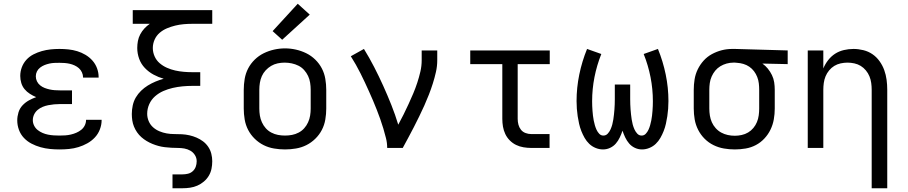

<svg xmlns="http://www.w3.org/2000/svg" viewBox="-20 -789 4840 1024"><path d="M297 8Q272 8 246.5 5.5Q221 3 196 -4Q171 -11 148 -23Q125 -35 107.5 -53.5Q90 -72 81 -96.5Q72 -121 72 -147Q72 -168 78.5 -189.5Q85 -211 100 -227Q115 -243 134 -253.5Q153 -264 173 -271Q156 -278 139.5 -288.5Q123 -299 111 -313.5Q99 -328 93.5 -346.5Q88 -365 88 -384Q88 -408 96.5 -430.5Q105 -453 121 -470.5Q137 -488 158.5 -499Q180 -510 203 -516.5Q226 -523 249.5 -525.5Q273 -528 297 -528Q321 -528 345 -525.5Q369 -523 392 -516Q415 -509 436 -496.5Q457 -484 473 -466Q489 -448 497.5 -425Q506 -402 506 -378Q506 -377 506 -376.5Q506 -376 506 -375H423Q423 -375 423 -375.5Q423 -376 423 -376Q423 -390 417 -403Q411 -416 401 -425Q391 -434 378 -440Q365 -446 351.5 -449Q338 -452 324.5 -453Q311 -454 297 -454Q284 -454 270.5 -453.5Q257 -453 243.5 -450Q230 -447 217.5 -442Q205 -437 194 -428.5Q183 -420 177 -408Q171 -396 171 -382Q171 -368 177 -355.5Q183 -343 194 -334Q205 -325 218 -320Q231 -315 244.5 -312Q258 -309 272 -308Q286 -307 300 -307H364V-234H300Q284 -234 268.5 -232.5Q253 -231 237.5 -228Q222 -225 207.5 -219Q193 -213 181 -203Q169 -193 162 -178.5Q155 -164 155 -148Q155 -148 155 -148Q155 -148 155 -148Q155 -133 162 -119Q169 -105 181 -95.5Q193 -86 207 -80Q221 -74 236 -71Q251 -68 266.5 -67Q282 -66 297 -66Q313 -66 328 -67Q343 -68 358 -71.5Q373 -75 387 -81Q401 -87 413 -96.5Q425 -106 432 -120Q439 -134 439 -150Q439 -150 439 -150Q439 -150 439 -150H522Q522 -149 522 -149Q522 -149 522 -148Q522 -123 512.5 -98.5Q503 -74 485.5 -55.5Q468 -37 445.5 -24.5Q423 -12 398.5 -4.5Q374 3 348.5 5.5Q323 8 297 8Z M900 215V141H953Q968 141 982.5 137.5Q997 134 1008 124Q1019 114 1024 100Q1029 86 1029 71Q1029 53 1019.5 38Q1010 23 995 14.5Q980 6 963 3Q946 0 928.5 0Q911 0 894 -1Q877 -2 859.5 -4Q842 -6 825.5 -10.5Q809 -15 793 -21.5Q777 -28 762 -37Q747 -46 734 -57.5Q721 -69 711 -83.5Q701 -98 694.5 -114Q688 -130 685.5 -147Q683 -164 683 -181Q683 -204 688 -227Q693 -250 704.5 -269.5Q716 -289 732.5 -305Q749 -321 768.5 -333Q788 -345 809.5 -354Q831 -363 853 -369Q825 -377 799 -391Q773 -405 752.5 -426.5Q732 -448 722 -476Q712 -504 712 -533Q712 -552 715.5 -570.5Q719 -589 728 -606Q737 -623 750 -637Q763 -651 779 -662H688V-735H1112V-662H1006Q983 -662 960 -660Q937 -658 914.5 -652.5Q892 -647 870.5 -638Q849 -629 831.5 -614Q814 -599 804.5 -577.5Q795 -556 795 -533Q795 -510 804.5 -488.5Q814 -467 831.5 -452Q849 -437 870.5 -427.5Q892 -418 914.5 -413Q937 -408 960 -406Q983 -404 1006 -404H1048V-331H1006Q980 -331 953.5 -328.5Q927 -326 901 -320Q875 -314 851 -303.5Q827 -293 807 -275.5Q787 -258 776 -233.5Q765 -209 765 -182Q765 -182 765 -182Q765 -182 765 -182Q765 -162 773 -143Q781 -124 796 -110.5Q811 -97 830 -89Q849 -81 869 -77.5Q889 -74 909.5 -74Q930 -74 950 -73Q970 -72 990 -67.5Q1010 -63 1028.5 -55Q1047 -47 1063 -35Q1079 -23 1090.5 -6Q1102 11 1107 31Q1112 51 1112 71Q1112 91 1108 111Q1104 131 1093.5 148.5Q1083 166 1067 179.5Q1051 193 1032.5 201Q1014 209 994 212Q974 215 953 215Z M1500 8Q1471 8 1441.5 3Q1412 -2 1386 -15Q1360 -28 1338.5 -49Q1317 -70 1303.5 -96Q1290 -122 1285 -151.5Q1280 -181 1280 -210V-310Q1280 -339 1285 -368.5Q1290 -398 1303.5 -424Q1317 -450 1338.5 -471Q1360 -492 1386.5 -505Q1413 -518 1442 -524.5Q1471 -531 1500 -531Q1529 -531 1558 -524.5Q1587 -518 1613.5 -505Q1640 -492 1661.5 -471Q1683 -450 1696.5 -424Q1710 -398 1715 -368.5Q1720 -339 1720 -310V-210Q1720 -181 1715 -151.5Q1710 -122 1696.5 -96Q1683 -70 1661.5 -49Q1640 -28 1614 -15Q1588 -2 1558.5 3Q1529 8 1500 8ZM1500 -66Q1519 -66 1537.5 -69.5Q1556 -73 1573 -82Q1590 -91 1602.5 -105Q1615 -119 1623 -136.5Q1631 -154 1634 -172.5Q1637 -191 1637 -210V-310Q1637 -329 1634 -348Q1631 -367 1623 -384Q1615 -401 1602 -415.5Q1589 -430 1572 -438.5Q1555 -447 1536 -451Q1517 -455 1498 -455Q1479 -455 1460.5 -451Q1442 -447 1426 -437.5Q1410 -428 1397 -414Q1384 -400 1376.5 -383Q1369 -366 1366 -347.5Q1363 -329 1363 -310V-210Q1363 -191 1366 -172.5Q1369 -154 1377 -136.5Q1385 -119 1397.5 -105Q1410 -91 1427 -82Q1444 -73 1462.5 -69.5Q1481 -66 1500 -66ZM1485 -577 1434 -623 1568 -769 1632 -711Z M2045 0Q2045 -27 2038.5 -52.5Q2032 -78 2024.5 -103.5Q2017 -129 2008 -154Q1999 -179 1989.5 -203.5Q1980 -228 1969.5 -252.5Q1959 -277 1948 -301.5Q1937 -326 1926 -349.5Q1915 -373 1903 -397Q1891 -421 1878 -444Q1865 -467 1851 -489L1921 -528Q1950 -481 1975.5 -431.5Q2001 -382 2024 -331Q2047 -280 2067.5 -228.5Q2088 -177 2104 -124Q2119 -151 2132.5 -178.5Q2146 -206 2159 -234Q2172 -262 2184 -290.5Q2196 -319 2205.5 -348Q2215 -377 2222 -407Q2229 -437 2229 -468V-520H2312V-468Q2312 -436 2305 -405Q2298 -374 2288.5 -344Q2279 -314 2267.5 -284.5Q2256 -255 2243 -226Q2230 -197 2216 -168.5Q2202 -140 2187.5 -111.5Q2173 -83 2158 -55.5Q2143 -28 2128 0Z M2813 0Q2793 0 2772 -3.5Q2751 -7 2732.5 -16Q2714 -25 2699 -40Q2684 -55 2675 -74Q2666 -93 2662.5 -113.5Q2659 -134 2659 -155V-447H2488V-520H2912V-447H2741V-155Q2741 -139 2745 -124Q2749 -109 2758.5 -97Q2768 -85 2783 -79.5Q2798 -74 2813 -74H2911V0Z M3196 8Q3176 8 3156.5 0Q3137 -8 3122.5 -22Q3108 -36 3098 -53.5Q3088 -71 3080.5 -90Q3073 -109 3068.5 -129Q3064 -149 3061 -169Q3058 -189 3056.5 -209Q3055 -229 3055 -250Q3055 -321 3069.5 -391.5Q3084 -462 3111 -528L3187 -501Q3163 -441 3150.5 -377.5Q3138 -314 3138 -249Q3138 -236 3138.5 -223.5Q3139 -211 3140 -198Q3141 -185 3142.5 -172Q3144 -159 3146.5 -146.5Q3149 -134 3152.5 -121.5Q3156 -109 3161.5 -97Q3167 -85 3176 -75.5Q3185 -66 3198 -66Q3212 -66 3221.5 -76.5Q3231 -87 3236.5 -99.5Q3242 -112 3245.5 -125Q3249 -138 3251 -151.5Q3253 -165 3254.5 -178.5Q3256 -192 3257 -205.5Q3258 -219 3258.5 -232.5Q3259 -246 3259 -260V-338H3341V-260Q3341 -246 3341.5 -232.5Q3342 -219 3343 -205.5Q3344 -192 3345.5 -178.5Q3347 -165 3349 -151.5Q3351 -138 3354.5 -125Q3358 -112 3363.5 -99.5Q3369 -87 3378.5 -76.5Q3388 -66 3402 -66Q3415 -66 3424 -75.5Q3433 -85 3438.5 -97Q3444 -109 3447.5 -121.5Q3451 -134 3453.5 -146.5Q3456 -159 3457.5 -172Q3459 -185 3460 -198Q3461 -211 3461.5 -223.5Q3462 -236 3462 -249Q3462 -314 3449.5 -377.5Q3437 -441 3413 -501L3489 -528Q3516 -462 3530.5 -391.5Q3545 -321 3545 -250Q3545 -229 3543.5 -209Q3542 -189 3539 -169Q3536 -149 3531.5 -129Q3527 -109 3519.5 -90Q3512 -71 3502 -53.5Q3492 -36 3477.5 -22Q3463 -8 3443.5 0Q3424 8 3404 8Q3384 8 3366 -0.5Q3348 -9 3335.5 -23.5Q3323 -38 3314.5 -56Q3306 -74 3300 -92Q3294 -74 3285.5 -56Q3277 -38 3264.5 -23.5Q3252 -9 3234 -0.5Q3216 8 3196 8Z M3899 8Q3870 8 3841 3Q3812 -2 3785.5 -15Q3759 -28 3738 -49Q3717 -70 3703.5 -96.5Q3690 -123 3685 -152Q3680 -181 3680 -210V-310Q3680 -338 3684.5 -366Q3689 -394 3701.5 -419.5Q3714 -445 3733 -466Q3752 -487 3777 -500.5Q3802 -514 3829 -521Q3856 -528 3885 -528Q3888 -528 3892 -528Q3896 -528 3900 -528L4181 -520V-447L4046 -450Q4062 -439 4075 -423Q4088 -407 4097 -388.5Q4106 -370 4109 -350Q4112 -330 4112 -310V-210Q4112 -181 4107 -152.5Q4102 -124 4089.5 -98Q4077 -72 4057 -50.5Q4037 -29 4011.5 -15.5Q3986 -2 3957 3Q3928 8 3899 8ZM3899 -65Q3917 -65 3935.5 -69Q3954 -73 3970 -82.5Q3986 -92 3998 -106.5Q4010 -121 4017 -138Q4024 -155 4026.5 -173.5Q4029 -192 4029 -210V-310Q4029 -327 4027 -344.5Q4025 -362 4018.5 -378.5Q4012 -395 4001.5 -409Q3991 -423 3976.5 -433Q3962 -443 3945 -448Q3928 -453 3911 -454L3900 -455Q3898 -455 3895.5 -455Q3893 -455 3891 -455Q3873 -455 3855 -450Q3837 -445 3821.5 -435.5Q3806 -426 3794.5 -412Q3783 -398 3775.5 -381Q3768 -364 3765.5 -346Q3763 -328 3763 -310V-210Q3763 -191 3766 -172.5Q3769 -154 3776.5 -137Q3784 -120 3797 -105.5Q3810 -91 3826.5 -82Q3843 -73 3861.5 -69Q3880 -65 3899 -65Z M4629 215V-310Q4629 -328 4626.5 -346.5Q4624 -365 4617 -382Q4610 -399 4598 -413.5Q4586 -428 4570.5 -437.5Q4555 -447 4536.5 -451Q4518 -455 4500 -455Q4482 -455 4463.5 -451Q4445 -447 4429.5 -437.5Q4414 -428 4402 -413.5Q4390 -399 4383 -382Q4376 -365 4373.5 -346.5Q4371 -328 4371 -310V0H4288V-520H4371V-424Q4381 -448 4397 -468.5Q4413 -489 4434 -502.5Q4455 -516 4480.5 -522Q4506 -528 4532 -528Q4558 -528 4584.5 -521.5Q4611 -515 4633 -500Q4655 -485 4671 -462.5Q4687 -440 4696 -415Q4705 -390 4708.5 -363.5Q4712 -337 4712 -310V215Z"/></svg>

Font: Bmono
Style: Regular
Weight: 400
Monospace: yes
Designer: Belleve Invis
Foundry: Belleve Invis
Version: Version 11.2.2; ttfautohint (v1.8.2)